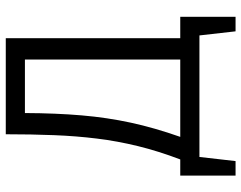

<svg xmlns="http://www.w3.org/2000/svg" viewBox="-108 -624 860 685"><g transform="rotate(-90 322.5 -281.0)"><path d="M105.5 0 90.8 128.9H39.1V-68.4H96.7Q126.5 -147 144.3 -219.7Q162.1 -292.5 171.1 -365.7Q180.2 -439 183.3 -518.8Q186.5 -598.6 186.5 -690.9H529.3V-68.4H605.5V128.9H553.7L539.1 0ZM262.2 -622.6Q261.7 -511.7 253.9 -420.4Q246.1 -329.1 227.8 -244.6Q209.5 -160.2 177.2 -68.4H453.1V-622.6Z"/></g></svg>

Font: Gidole
Style: Regular
Weight: 400
Version: Version 2.100; ttfautohint (v1.8.4.7-5d5b)